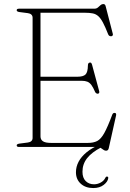

<svg xmlns="http://www.w3.org/2000/svg" viewBox="-20 -744 656 972"><path d="M169.5 -355.5H371Q401.5 -355.5 413 -367Q424.5 -378.5 425 -412Q425 -418 426.8 -421.8Q428.5 -425.5 433 -427Q442.5 -430 446 -416.5L482 -283Q483.5 -277.5 482 -274Q480.5 -270.5 475.5 -269.5Q471.5 -269.5 467.8 -271.5Q464 -273.5 461.5 -278.5Q451.5 -302 442.5 -314Q433.5 -326 422 -330.5Q410.5 -335 394 -335H169.5ZM64.5 -692Q64.5 -696 67.2 -698Q70 -700 76.5 -700H457.5Q468.5 -700 475.5 -706Q482.5 -712 488.8 -717.8Q495 -723.5 502.5 -723.5Q507.5 -723.5 510.5 -721Q513.5 -718.5 515 -712L551 -573Q552.5 -568 550.5 -564.8Q548.5 -561.5 543.5 -560.5Q538.5 -560 534.2 -562.2Q530 -564.5 527.5 -570.5Q513 -607.5 501.5 -629.2Q490 -651 477.8 -662Q465.5 -673 449.5 -676.2Q433.5 -679.5 410 -679.5H185V-53.5Q185 -37 197.5 -28.8Q210 -20.5 238.5 -20.5H424.5Q453.5 -20.5 472.2 -30.2Q491 -40 508 -70.5Q525 -101 548.5 -164Q550.5 -168.5 553.2 -170.5Q556 -172.5 559.5 -172.5Q565 -172.5 567 -169.2Q569 -166 567.5 -159L530.5 6.5Q529 13 525.5 16Q522 19 516.5 19Q510 19 503.5 14.2Q497 9.5 489.8 4.8Q482.5 0 472.5 0H76.5Q70 0 67.2 -2.2Q64.5 -4.5 64.5 -8Q64.5 -15 78.5 -17L121 -22.5Q132.5 -24 138.8 -30Q145 -36 145 -45.5V-654.5Q145 -664 138.8 -670Q132.5 -676 121 -677.5L78.5 -683Q64.5 -685 64.5 -692ZM484.5 -11.5 492.5 2Q445 26.5 421.2 56.5Q397.5 86.5 397.5 125.5Q397.5 156.5 414 172.8Q430.5 189 456 189Q473.5 189 489.8 180.2Q506 171.5 513.5 156Q515.5 152 517.5 150.8Q519.5 149.5 522.5 150Q525 150 526.8 152Q528.5 154 528 158Q525.5 176 505 192Q484.5 208 452 208Q413 208 388.8 186Q364.5 164 364.5 128Q364.5 100 378 74.5Q391.5 49 418.2 27Q445 5 484.5 -11.5Z"/></svg>

Font: Fraunces Thin
Style: Regular
Weight: 250
Version: Version 1.000;[b76b70a41]